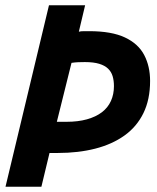

<svg xmlns="http://www.w3.org/2000/svg" viewBox="-20 -713 600 733"><path d="M1 0 167 -693H305L281 -592Q289 -594 300.5 -594Q312 -594 321 -594Q406 -594 457 -570Q508 -546 530.5 -503Q553 -460 553 -404Q553 -333 527.5 -281Q502 -229 455 -195.5Q408 -162 343.5 -145.5Q279 -129 201 -129H169L138 0ZM197 -248H234Q278 -248 312 -257.5Q346 -267 369 -284.5Q392 -302 403.5 -327.5Q415 -353 415 -384Q415 -405 410 -422Q405 -439 392.5 -451Q380 -463 358.5 -469.5Q337 -476 304 -476Q291 -476 278.5 -475.5Q266 -475 253 -473Z"/></svg>

Font: Ubuntu Sans Mono
Style: Bold Italic
Weight: 700
Italic angle: -13.5°
Monospace: yes
Designer: Dalton Maag Ltd
Foundry: Dalton Maag Ltd
Version: Version 1.006